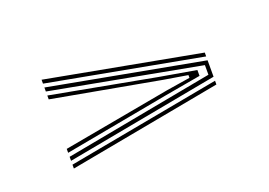

<svg xmlns="http://www.w3.org/2000/svg" viewBox="-43 -583 504 360"><g transform="rotate(-20 208.5 -402.5)"><path d="M56 -483.2V-491L361 -434.2V-426.5ZM56 -329.2V-337.2L353.2 -392.8V-412L56 -467.5V-475.5L361 -418.8V-386ZM56 -345.2V-353L270.5 -392L317.8 -399.5V-405L270.5 -412.8L56 -451.8V-459.5L263 -421L336.8 -408.2V-396.5L263 -383.5ZM56 -313.8V-321.5L361 -378V-370.5Z"/></g></svg>

Font: Big Shoulders Inline Display Light
Style: Regular
Weight: 300
Designer: Patric King
Foundry: XO Type Co
Version: Version 1.000